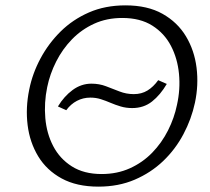

<svg xmlns="http://www.w3.org/2000/svg" viewBox="-20 -687 783 716"><path d="M227 -276 196 -290Q219 -328 251 -351.5Q283 -375 321 -375Q350 -375 375 -365.5Q400 -356 425.5 -346Q451 -336 479 -336Q508 -336 530 -349.5Q552 -363 570 -388L602 -374Q578 -333 547 -308.5Q516 -284 473 -284Q450 -284 430 -290Q410 -296 392.5 -303.5Q375 -311 356.5 -317Q338 -323 317 -323Q290 -323 267 -311Q244 -299 227 -276ZM347 9Q266 9 210 -21.5Q154 -52 122.5 -104Q91 -156 83 -220.5Q75 -285 89 -353Q101 -413 131 -469Q161 -525 206 -569.5Q251 -614 311.5 -640.5Q372 -667 448 -667Q530 -667 586 -635.5Q642 -604 673.5 -551.5Q705 -499 713 -434.5Q721 -370 707 -304Q694 -243 664 -186.5Q634 -130 588.5 -86.5Q543 -43 482.5 -17Q422 9 347 9ZM359 -38Q417 -38 464.5 -59.5Q512 -81 547.5 -117.5Q583 -154 606.5 -200.5Q630 -247 640 -296Q653 -354 647.5 -411.5Q642 -469 617.5 -516Q593 -563 548 -591.5Q503 -620 436 -620Q378 -620 331 -598.5Q284 -577 248.5 -540.5Q213 -504 189.5 -457.5Q166 -411 156 -362Q144 -304 149 -246.5Q154 -189 178.5 -142Q203 -95 248 -66.5Q293 -38 359 -38Z"/></svg>

Font: Ysabeau Office Light
Style: Italic
Weight: 300
Italic angle: -12°
Designer: Christian Thalmann (Catharsis Fonts)
Version: Version 2.001;gftools[0.9.30]; featfreeze: tnum,lnum,ss02